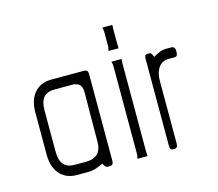

<svg xmlns="http://www.w3.org/2000/svg" viewBox="-68 -488 647 571"><g transform="rotate(-15 255.5 -202.0)"><path d="M204 0H198Q191 0 185 -13Q158 0 140 0H104Q70 0 51 -22Q32 -44 32 -82V-212Q32 -250 51 -272Q70 -294 104 -294H204Q216 -294 216 -282V-13Q216 0 204 0ZM189 -234Q189 -238 187 -246Q185 -253 180 -257Q175 -261 164 -263H104Q60 -263 60 -212V-83Q60 -31 104 -31H139Q188 -31 188 -80Q188 -148 188.5 -179Q189 -210 189 -221Z M319 -332H291Q289 -332 290.5 -337Q292 -342 292 -346V-391Q292 -396 290.5 -400Q289 -404 291 -404H319Q321 -404 320.5 -400Q320 -396 320 -391V-346Q320 -342 320.5 -337Q321 -332 319 -332ZM319 0H291Q289 0 290.5 -4.5Q292 -9 292 -13V-286Q292 -291 290.5 -295Q289 -299 291 -299H319Q321 -299 320.5 -295Q320 -291 320 -286V-13Q320 -9 320.5 -4.5Q321 0 319 0Z M474 -263H456Q436 -263 425 -247.5Q414 -232 414 -207V-13Q414 0 404 0H398Q390 0 390 -13V-282Q390 -294 398 -294H404Q408 -294 410 -292Q412 -290 416 -280Q429 -287 437.5 -290.5Q446 -294 457 -294H474Q478 -294 481 -290.5Q484 -287 484 -282V-275Q484 -263 474 -263Z"/></g></svg>

Font: Chathura
Style: Regular
Weight: 400
Designer: Appaji Ambarisha Darbha
Foundry: Aditya Fonts
Version: Version 1.001 2016